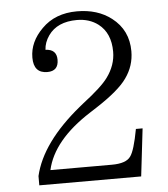

<svg xmlns="http://www.w3.org/2000/svg" viewBox="-52 -787 723 824"><g transform="rotate(-5 309.0 -375.0)"><path d="M546.9 -214.8 522.9 -9.8H84V-49.8Q117.2 -192.4 287.1 -331.1L303.2 -344.2Q384.8 -406.7 411.6 -443.8Q449.7 -495.6 449.7 -553.7Q449.7 -633.8 397.9 -673.8Q359.9 -702.6 306.6 -702.6Q221.7 -702.6 183.1 -647.9Q162.6 -618.7 161.1 -586.9Q209 -585.4 209 -540Q209 -491.2 161.1 -491.2Q102.1 -491.2 102.1 -558.1Q102.1 -626 158.2 -681.6Q215.8 -739.7 310.1 -739.7Q398.4 -739.7 458 -693.8Q527.8 -640.1 527.8 -548.8Q527.8 -485.8 490.7 -434.1Q456.5 -384.8 356 -319.8L328.1 -301.8Q165.5 -197.8 137.2 -70.8H401.9Q463.9 -70.8 482.9 -98.6Q501 -122.6 518.1 -214.8Z"/></g></svg>

Font: I.MingCP
Style: Regular
Weight: 400
Designer: I.Font Project
Version: Version 8.000; Sep 06, 2022